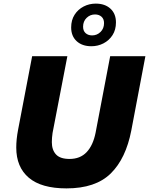

<svg xmlns="http://www.w3.org/2000/svg" viewBox="-20 -1031 825 1063"><path d="M70 -214Q70 -237 72.5 -261.5Q75 -286 80 -312L158 -720H353L271 -295Q269 -281 268 -268.5Q267 -256 267 -244Q267 -201 290 -176Q313 -151 365 -151Q424 -151 459.5 -188.5Q495 -226 509 -295L590 -720H785L707 -309Q677 -153 593 -70.5Q509 12 348 12Q209 12 139.5 -47Q70 -106 70 -214ZM486 -775Q435 -775 404.5 -803Q374 -831 374 -879Q374 -920 393 -949.5Q412 -979 443 -995Q474 -1011 510 -1011Q561 -1011 591.5 -983Q622 -955 622 -907Q622 -866 603 -836.5Q584 -807 553 -791Q522 -775 486 -775ZM490 -835Q517 -835 536.5 -854Q556 -873 556 -903Q556 -926 542 -938.5Q528 -951 506 -951Q479 -951 459.5 -932Q440 -913 440 -883Q440 -860 454 -847.5Q468 -835 490 -835Z"/></svg>

Font: Kufam ExtraBold
Style: Italic
Weight: 800
Italic angle: -11°
Designer: Artur Schmal
Foundry: Original Type
Version: Version 1.301; ttfautohint (v1.8.3)